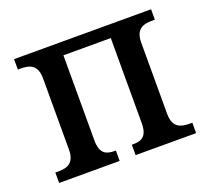

<svg xmlns="http://www.w3.org/2000/svg" viewBox="-97 -659 856 781"><g transform="rotate(-20 330.5 -268.0)"><path d="M34 0H296V-45H291C256 -45 228 -54 228 -114V-482H433V-114C433 -54 405 -45 370 -45H365V0H627V-45H616C577 -45 543 -54 543 -114V-422C543 -482 577 -491 616 -491H627V-536H34V-491H45C84 -491 118 -482 118 -422V-114C118 -54 84 -45 45 -45H34Z"/></g></svg>

Font: Noto Serif Medium
Style: Regular
Weight: 500
Designer: Monotype Design Team
Foundry: Monotype Imaging Inc.
Version: Version 2.013